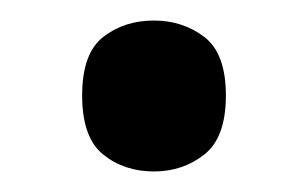

<svg xmlns="http://www.w3.org/2000/svg" viewBox="-20 -449 300 187"><path d="M130 -282Q101 -282 80.5 -298.5Q60 -315 60 -356Q60 -397 80.5 -413Q101 -429 130 -429Q158 -429 179 -413Q200 -397 200 -356Q200 -315 179 -298.5Q158 -282 130 -282Z"/></svg>

Font: Noto Serif SemiCondensed SemiBold
Style: Regular
Weight: 600
Width: 4
Designer: Monotype Design Team
Foundry: Monotype Imaging Inc.
Version: Version 2.013; ttfautohint (v1.8.4.7-5d5b)